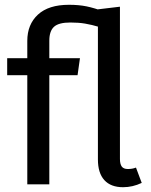

<svg xmlns="http://www.w3.org/2000/svg" viewBox="-20 -770 632 802"><path d="M268 -750Q309 -750 341 -743.5Q373 -737 417 -721L396 -657Q362 -667 335 -671.5Q308 -676 274 -676Q225 -676 205.5 -658Q186 -640 186 -600V0H94V-599Q94 -668 138.5 -709Q183 -750 268 -750ZM314 -527 304 -456H10V-527ZM481 -106Q481 -85 488.5 -74.5Q496 -64 514 -64Q533 -64 548 -70L572 -6Q553 3 533.5 7.5Q514 12 494 12Q443 12 416 -17.5Q389 -47 389 -104V-731L481 -742Z"/></svg>

Font: Firava
Style: Regular
Weight: 400
Designer: Carrois Corporate & Edenspiekermann AG
Foundry: Greg Finn Gibson
Version: Version 5.000